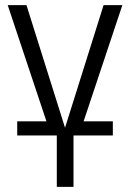

<svg xmlns="http://www.w3.org/2000/svg" viewBox="-20 -527 506 747"><path d="M179 0 10 -507H83L233 -30L383 -507H456L287 0ZM201 200V-8H266V200ZM47 0V-55H213V0ZM253 0V-55H419V0Z"/></svg>

Font: TikTok Sans Light
Style: Regular
Weight: 300
Version: Version 4.000